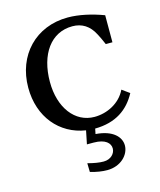

<svg xmlns="http://www.w3.org/2000/svg" viewBox="-110 -595 741 891"><g transform="rotate(-15 260.0 -150.0)"><path d="M439 -351H471V-481C415 -502 354 -516 300 -516C146 -516 39 -404 39 -248C39 -107 124 -7 247 12L234 76H266C323 76 345 100 345 125C345 149 324 173 289 173C267 173 244 169 213 161L214 203C244 212 271 216 295 216C360 216 403 171 403 126C403 86 368 46 285 40L290 15C390 14 452 -31 490 -102L454 -128C426 -69 362 -38 302 -38C208 -38 143 -124 143 -248C143 -381 207 -471 310 -471C356 -471 391 -449 414 -404C421 -391 428 -377 439 -351Z"/></g></svg>

Font: LT Superior Serif Medium
Style: Regular
Weight: 500
Designer: Daniel Lyons
Foundry: LyonsType
Version: Version 2.120;FEAKit 1.0